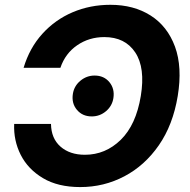

<svg xmlns="http://www.w3.org/2000/svg" viewBox="-20 -757 779 787"><path d="M309.1 9.8Q217.3 9.8 156 -26.9Q94.7 -63.5 64.9 -122.3Q35.2 -181.2 38.1 -249H189Q189.9 -189.5 228 -156Q266.1 -122.6 328.1 -122.6Q412.1 -122.6 474.9 -183.8Q537.6 -245.1 557.1 -363.3Q576.2 -479 534.4 -542Q492.7 -605 407.7 -605Q345.2 -605 296.4 -571.5Q247.6 -538.1 227.5 -479H76.7Q101.1 -560.5 153.6 -618.4Q206.1 -676.3 277.8 -706.8Q349.6 -737.3 432.6 -737.3Q528.3 -737.3 597.4 -693.4Q666.5 -649.4 697.3 -565.7Q728 -481.9 708.5 -363.3Q689 -245.1 631.1 -161.6Q573.2 -78.1 489.5 -34.2Q405.8 9.8 309.1 9.8ZM356 -279.8Q317.9 -279.8 295.2 -306.9Q272.5 -334 278.8 -373Q284.2 -405.3 309.8 -426.3Q335.4 -447.3 367.7 -447.3Q406.2 -447.3 428.5 -420.2Q450.7 -393.1 444.8 -355Q439.9 -322.8 414.6 -301.3Q389.2 -279.8 356 -279.8Z"/></svg>

Font: Inter
Style: Bold Italic
Weight: 700
Italic angle: -9.39999°
Designer: Rasmus Andersson
Foundry: rsms
Version: Version 4.001;git-9221beed3